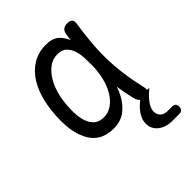

<svg xmlns="http://www.w3.org/2000/svg" viewBox="-209 -689 1019 1019"><g transform="rotate(-45 300.0 -179.5)"><path d="M545 146Q559 146 566 152.5Q573 159 573 173Q573 187 566 194Q559 201 545 201H496Q445 201 414 176Q383 151 383 111Q383 82 403 52Q419 27 452 1L451 0Q439 -9 434 -29Q421 -84 413 -136Q406 -114 396 -94Q374 -49 337 -19.5Q300 10 244 10Q206 10 175 -3Q144 -16 122 -44Q100 -72 87.5 -115Q75 -158 75 -219Q75 -288 89 -350.5Q103 -413 131.5 -459.5Q160 -506 203.5 -533Q247 -560 305 -560Q353 -560 380 -536Q402 -515 415 -484Q417 -502 420 -521Q424 -543 435 -551.5Q446 -560 465 -560Q486 -560 494.5 -550.5Q503 -541 499 -521Q490 -459 484.5 -400Q479 -341 480 -282Q481 -223 489.5 -160.5Q498 -98 514 -29Q516 -18 515 -10H532L521 -1Q489 27 473.5 51Q458 75 458 96Q458 118 472.5 132Q487 146 512 146ZM250 -69Q283 -69 310.5 -88Q338 -107 358 -139Q378 -171 389 -214.5Q400 -258 401 -306Q401 -333 400 -363.5Q399 -394 390.5 -420Q382 -446 364 -463.5Q346 -481 311 -481Q276 -481 247.5 -459.5Q219 -438 198 -402Q177 -366 166 -317Q155 -268 155 -212Q155 -145 178.5 -107Q202 -69 250 -69Z"/></g></svg>

Font: Maple Mono NL Light
Style: Regular
Weight: 300
Monospace: yes
Designer: subframe7536
Version: Version 7.000